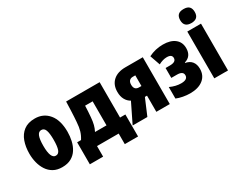

<svg xmlns="http://www.w3.org/2000/svg" viewBox="-100 -1306 2466 1965"><g transform="rotate(-30 1133.5 -323.5)"><path d="M255 10Q195 10 152.5 -14Q110 -38 83 -79Q56 -120 43 -171.5Q30 -223 30 -278Q30 -358 53 -422.5Q76 -487 126 -525Q176 -563 257 -563Q358 -563 419.5 -489Q481 -415 481 -278Q481 -225 469.5 -173.5Q458 -122 432 -80.5Q406 -39 362.5 -14.5Q319 10 255 10ZM256 -125Q290 -125 303.5 -163.5Q317 -202 317 -278Q317 -354 303.5 -391Q290 -428 256 -428Q224 -428 209 -391Q194 -354 194 -276Q194 -125 256 -125Z M512 125V-135H558Q584 -176 596 -217Q608 -258 612 -319Q614 -347 616 -378Q618 -409 619.5 -451Q621 -493 623 -553H1019V-135H1082V125H925V0H669V125ZM723 -135H859V-419H770Q769 -383 767 -352.5Q765 -322 762 -286Q758 -238 749 -202.5Q740 -167 723 -135Z M1090 0 1202 -229Q1167 -248 1146.5 -285Q1126 -322 1126 -375Q1126 -459 1178.5 -506Q1231 -553 1323 -553H1529V0H1370V-191H1345L1264 0ZM1342 -305H1370V-431H1340Q1315 -431 1300 -415.5Q1285 -400 1285 -368Q1285 -305 1342 -305Z M1766 10Q1726 10 1683 2Q1640 -6 1607 -20V-156Q1674 -125 1737 -125Q1815 -125 1815 -176Q1815 -224 1742 -224H1676V-341H1727Q1801 -341 1801 -388Q1801 -431 1741 -431Q1695 -431 1643 -403L1601 -523Q1681 -563 1771 -563Q1860 -563 1910.5 -523Q1961 -483 1961 -412Q1961 -316 1875 -291V-286Q1925 -277 1951 -244.5Q1977 -212 1977 -159Q1977 -80 1920.5 -35Q1864 10 1766 10Z M2136 -607Q2050 -607 2050 -689Q2050 -730 2070.5 -751Q2091 -772 2136 -772Q2181 -772 2201.5 -751Q2222 -730 2222 -689Q2222 -607 2136 -607ZM2055 0V-553H2217V0Z"/></g></svg>

Font: Noto Sans ExtraCondensed Black
Style: Regular
Weight: 900
Width: 2
Designer: Monotype Design Team
Foundry: Monotype Imaging Inc.
Version: Version 2.013; ttfautohint (v1.8.4.7-5d5b)